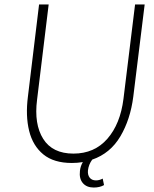

<svg xmlns="http://www.w3.org/2000/svg" viewBox="-20 -720 691 860"><path d="M105 -287 155 -700H198L146 -273Q132 -164 173.5 -98Q215 -32 309 -32Q403 -32 461 -98.5Q519 -165 533 -277L585 -700H628L577 -287Q564 -185 519 -109Q474 -33 393 -5Q377 17 374 43Q372 63 381.5 75.5Q391 88 410 88Q425 88 440 80L446 109Q427 120 400 120Q368 120 351 100Q334 80 338 46Q340 25 351 6Q327 10 302 10Q221 10 174 -28.5Q127 -67 110.5 -134Q94 -201 105 -287Z"/></svg>

Font: Haskoy ExtraLight
Style: Italic
Weight: 200
Designer: Ertekin Erdin
Foundry: Ertekin Erdin
Version: Version 2.000; ttfautohint (v1.8.4.7-5d5b)